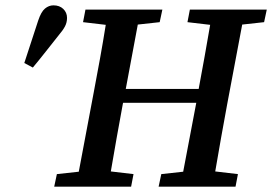

<svg xmlns="http://www.w3.org/2000/svg" viewBox="-20 -699 1019 719"><path d="M682 -616 691 -663H979L969 -616L887 -607L831 -310Q819 -247 808 -183.5Q797 -120 786 -57L871 -47L862 0H574L584 -47L666 -56L715 -314H441L440 -310Q428 -247 417 -183.5Q406 -120 395 -57L480 -47L471 0H183L193 -47L275 -56L331 -353Q343 -416 354.5 -479.5Q366 -543 376 -606L291 -616L300 -663H588L578 -616L496 -607L451 -366H724Q735 -426 746 -486Q757 -546 767 -606ZM71 -463Q97 -543 123 -622Q134 -655 148.5 -667Q163 -679 180 -679Q203 -679 217 -665.5Q231 -652 231 -632Q231 -615 223.5 -600.5Q216 -586 199 -566Q175 -536 151.5 -506Q128 -476 103 -446Z"/></svg>

Font: Source Serif Pro SemiBold
Style: Italic
Weight: 600
Italic angle: -12°
Designer: Frank Grießhammer
Foundry: Adobe Systems Incorporated
Version: Version 3.001;hotconv 1.0.111;makeotfexe 2.5.65597